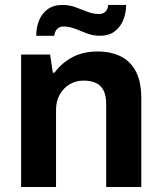

<svg xmlns="http://www.w3.org/2000/svg" viewBox="-20 -743 642 763"><path d="M63.9 0V-526.4H179.2L189.8 -454.3H196.8Q224.7 -492.7 267.5 -515.5Q310.3 -538.4 367.7 -538.4Q420.5 -538.4 459.4 -519.2Q498.4 -500 519.9 -459.2Q541.5 -418.3 541.5 -352.2V0H402V-329.7Q402 -363.5 391.3 -384Q380.7 -404.5 360.6 -413.6Q340.5 -422.7 312.3 -422.7Q281 -422.7 256.2 -407.7Q231.5 -392.7 217.1 -366.8Q202.7 -340.8 202.7 -306.9V0ZM124 -600.8Q124 -633.7 135.2 -661.6Q146.4 -689.5 169.7 -706.5Q193 -723.4 228 -723.4Q255.3 -723.4 279.3 -714.6Q303.3 -705.8 326.5 -696.6Q349.7 -687.3 373.6 -687.3Q388.7 -687.3 398.1 -695.7Q407.6 -704.1 410.3 -723.4H481.1Q481.1 -691.3 469.9 -663.5Q458.6 -635.7 435.7 -618.3Q412.8 -600.8 377.1 -600.8Q350.6 -600.8 326.2 -610Q301.7 -619.2 278.9 -628.4Q256.1 -637.7 232.3 -637.7Q218 -637.7 208.1 -628.9Q198.2 -620.1 195.6 -600.8Z"/></svg>

Font: Archivo Variable SemiBold
Style: Regular
Weight: 600
Designer: Hector Gatti
Foundry: Omnibus-Type
Version: Version 2.001